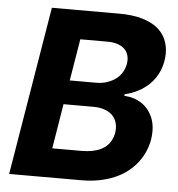

<svg xmlns="http://www.w3.org/2000/svg" viewBox="-52 -776 765 825"><g transform="rotate(5 330.5 -363.5)"><path d="M328.5 0H17.8L138.5 -727.3H429.7Q485.4 -727.3 525.7 -715.9Q566.1 -704.5 592.2 -684.1Q618.3 -663.7 630.7 -635.7Q643.1 -607.6 643.1 -574.2Q643.1 -536.6 628.6 -500.5Q614 -464.5 585.2 -437.5Q542.6 -398.1 483 -384.6L481.5 -377.5Q522.4 -375.7 554.9 -355.1Q587.4 -334.5 604.8 -294Q615.4 -267.8 615.4 -235.8Q615.4 -200.3 603.5 -165.1Q591.6 -130 566.8 -98Q549 -76 525.6 -57.9Q502.1 -39.8 472.3 -27Q442.5 -14.2 406.6 -7.1Q370.7 0 328.5 0ZM356.2 -422.9Q401.3 -422.9 436.4 -446.4Q471.6 -469.8 480.8 -515.3Q481.9 -523.1 481.9 -530.9Q481.9 -546.9 476.2 -560.2Q470.5 -573.5 459 -582.9Q447.4 -592.3 429.9 -597.7Q412.3 -603 388.5 -603H272L242.2 -422.9ZM318.2 -125.7Q419.4 -125.7 447.8 -188.2Q457.7 -209.5 457.7 -234Q457.7 -252.1 451.3 -267.6Q445 -283 432 -294.4Q419 -305.8 399.3 -312.3Q379.6 -318.9 353 -318.9H224.4L192.8 -125.7Z"/></g></svg>

Font: Linik Sans
Style: Bold Italic
Weight: 700
Italic angle: 9°
Designer: Fonts by Rasmus Andersson / Changes by Cristiano Sobral with parts from Marc Monis
Foundry: rsms
Version: Version 3.020; ttfautohint (v1.6)